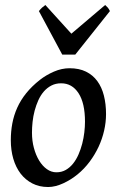

<svg xmlns="http://www.w3.org/2000/svg" viewBox="-20 -731 469 771"><path d="M321.3 -242.2Q321.3 -316.9 295.4 -356.7Q269.5 -396.5 225.6 -396.5Q203.6 -396.5 186.3 -387.5Q168.9 -378.4 156 -363.5Q143.1 -348.6 134 -328.6Q125 -308.6 119.1 -286.6Q113.3 -264.6 110.8 -241.7Q108.4 -218.8 108.4 -198.2Q108.4 -165.5 116.2 -136.7Q124 -107.9 137.2 -86.2Q150.4 -64.5 168.2 -51.8Q186 -39.1 206.5 -39.1Q227.5 -39.1 244.1 -48.6Q260.7 -58.1 273.4 -74Q286.1 -89.8 295.2 -110.6Q304.2 -131.3 310.1 -153.8Q315.9 -176.3 318.6 -199.2Q321.3 -222.2 321.3 -242.2ZM405.8 -272.9Q405.8 -240.2 398.2 -206.8Q390.6 -173.3 376 -141.8Q361.3 -110.4 340.1 -81.8Q318.8 -53.2 291.5 -30.8Q278.8 -20.5 264.2 -11.2Q249.5 -2 234.1 5.1Q218.8 12.2 203.4 16.1Q188 20 173.3 20Q137.7 20 109.9 5.6Q82 -8.8 62.7 -33.9Q43.5 -59.1 33.4 -93.5Q23.4 -127.9 23.4 -168Q23.4 -203.1 29.5 -235.6Q35.6 -268.1 49.3 -298.6Q63 -329.1 85.4 -356.9Q107.9 -384.8 140.1 -410.2Q165 -429.7 196.5 -443.4Q228 -457 259.3 -457Q297.4 -457 325.2 -443.4Q353 -429.7 370.8 -405.3Q388.7 -380.9 397.2 -347.2Q405.8 -313.5 405.8 -272.9ZM282.2 -511.7H230L136.2 -686.5Q143.6 -695.8 148.9 -700.4Q154.3 -705.1 162.1 -710.9L266.6 -595.7L402.3 -710.9Q408.2 -705.6 412.6 -700.7Q417 -695.8 421.4 -686.5Z"/></svg>

Font: Gentium Book Basic
Style: Italic
Weight: 400
Italic angle: -8°
Designer: J. Victor Gaultney and Annie Olsen
Foundry: SIL International
Version: Version 1.102; 2013; Maintenance release